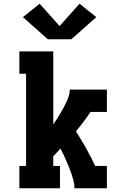

<svg xmlns="http://www.w3.org/2000/svg" viewBox="-20 -1011 640 1031"><path d="M84 0V-120H120V-615H84V-735H266V-343Q276 -357 285.5 -372Q295 -387 304 -402Q313 -417 321 -432Q329 -447 336.5 -463Q344 -479 349.5 -496Q355 -513 355 -530H554V-410H466Q448 -383 428.5 -357Q409 -331 388 -306Q416 -261 442.5 -214.5Q469 -168 491 -120H554V0H380Q380 -19 375.5 -37.5Q371 -56 365 -74Q359 -92 352 -109.5Q345 -127 337.5 -144.5Q330 -162 322 -179Q314 -196 305 -213Q296 -203 286 -192.5Q276 -182 266 -172V-120H302V0ZM237 -800 103 -919 193 -991 300 -871 407 -991 497 -919 363 -800Z"/></svg>

Font: Iosevka Curly Slab HvEx
Style: Regular
Weight: 900
Width: 7
Monospace: yes
Designer: Belleve Invis
Foundry: Belleve Invis
Version: Version 11.1.0; ttfautohint (v1.8.3)